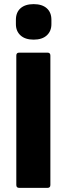

<svg xmlns="http://www.w3.org/2000/svg" viewBox="-20 -910 323 930"><path d="M73 0Q59 0 59 -14V-641Q59 -655 73 -655H210Q224 -655 224 -641V-14Q224 0 210 0ZM143 -718Q102 -718 79.5 -738.5Q57 -759 57 -793V-814Q57 -850 79.5 -870Q102 -890 143 -890Q184 -890 206.5 -870Q229 -850 229 -814V-793Q229 -759 206.5 -738.5Q184 -718 143 -718Z"/></svg>

Font: Sofia Sans Black
Style: Regular
Weight: 900
Designer: Botio Nikoltchev, Ani Petrova
Foundry: lettersoup
Version: Version 4.100; ttfautohint (v1.8.3)